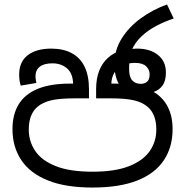

<svg xmlns="http://www.w3.org/2000/svg" viewBox="-20 -830 830 861"><path d="M394 11Q274 11 194.5 -21Q115 -53 75.5 -112Q36 -171 36 -251Q36 -317 64 -362.5Q92 -408 149 -431.5Q206 -455 292 -455H315L308 -452Q307 -501 280.5 -523.5Q254 -546 215 -546Q178 -546 158.5 -531Q139 -516 139 -487Q139 -482 140.5 -472.5Q142 -463 143 -458L73 -446Q69 -458 67.5 -470.5Q66 -483 66 -496Q66 -553 104.5 -582.5Q143 -612 210 -612Q264 -612 302 -591.5Q340 -571 359.5 -530.5Q379 -490 379 -430V-389H315Q247 -389 209 -380Q171 -371 148 -351Q129 -335 119 -309.5Q109 -284 109 -249Q109 -196 138 -153Q167 -110 230 -85Q293 -60 395 -60Q496 -60 559 -85Q622 -110 651.5 -152.5Q681 -195 681 -249Q681 -284 671 -309.5Q661 -335 642 -351Q619 -371 581 -380Q543 -389 475 -389H411V-430Q411 -477 424.5 -512Q438 -547 464 -570.5Q490 -594 525 -604L547 -605Q556 -607 567.5 -609.5Q579 -612 595 -612Q653 -612 688.5 -583.5Q724 -555 724 -505Q724 -467 708.5 -446Q693 -425 666.5 -417Q640 -409 607 -409Q563 -409 538 -427Q513 -445 503 -475.5Q493 -506 493 -541V-543Q493 -605 525.5 -657Q558 -709 611.5 -748Q665 -787 729 -810L759 -747Q719 -734 681 -714Q643 -694 613.5 -666Q584 -638 569 -601L566 -586Q562 -573 560.5 -557Q559 -541 559 -520Q559 -485 573 -469.5Q587 -454 612 -454Q627 -454 639 -463Q651 -472 651 -498Q651 -517 635.5 -532.5Q620 -548 585 -548Q555 -548 531 -537Q507 -526 493.5 -505Q480 -484 479 -452L473 -455H504Q588 -455 643.5 -431Q699 -407 726.5 -361.5Q754 -316 754 -251Q754 -170 714.5 -111Q675 -52 595.5 -20.5Q516 11 394 11Z"/></svg>

Font: lsinhala05
Style: Book
Weight: 400
Designer: Jelle Bosma - Monotype Design Team
Foundry: Monotype Imaging Inc.
Version: Version 2.003